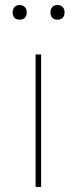

<svg xmlns="http://www.w3.org/2000/svg" viewBox="-20 -741 306 761"><path d="M121 0V-525H143V0ZM208 -663Q194 -663 187 -671Q180 -679 180 -692Q180 -704 187 -712.5Q194 -721 208 -721Q221 -721 228.5 -713Q236 -705 236 -692Q236 -679 229 -671Q222 -663 208 -663ZM58 -663Q44 -663 37 -671Q30 -679 30 -692Q30 -704 37 -712.5Q44 -721 58 -721Q71 -721 78.5 -713Q86 -705 86 -692Q86 -679 79 -671Q72 -663 58 -663Z"/></svg>

Font: Lexend Exa Thin
Style: Regular
Weight: 250
Designer: Bonnie Shaver-Troup, Thomas Jockin
Foundry: Lexend
Version: Version 1.007